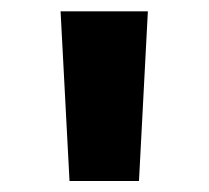

<svg xmlns="http://www.w3.org/2000/svg" viewBox="-20 -748 378 348"><path d="M106 -419.9 89.8 -727.5H248L231.9 -419.9Z"/></svg>

Font: Inter 18pt ExtraBold
Style: Regular
Weight: 800
Designer: Rasmus Andersson
Foundry: rsms
Version: Version 4.001;git-66647c0bb